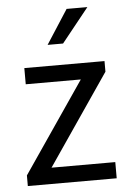

<svg xmlns="http://www.w3.org/2000/svg" viewBox="-52 -753 529 792"><g transform="rotate(-5 212.5 -357.0)"><path d="M31 0V-44L287 -419H59V-486H391V-442L135 -67H399V0ZM163 -573 254 -714H340L227 -573Z"/></g></svg>

Font: RibengUni
Style: Regular
Weight: 400
Designer: (1) Dr. Andrew Glass (Program Manager at Microsoft Corporation)
(2) Bivuti Chakma (Suz Moriz)
(3) Paul D. Hunt (Adobe Co
Foundry: Bivuti Chakma and Jyoti Chakma
Version: Version 1.2020